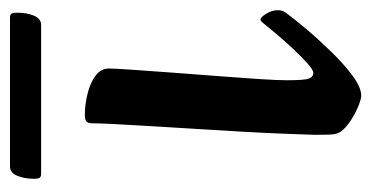

<svg xmlns="http://www.w3.org/2000/svg" viewBox="-194 -514 722 373"><g transform="rotate(-90 166.5 -328.0)"><path d="M166.3 13.3Q161.4 13.3 150.2 9.2Q139 5.1 126.5 -2.1Q114 -9.3 104.6 -17.8Q95.2 -26.2 92.9 -34.8Q91.2 -39.8 90.9 -50Q90.6 -60.2 90.6 -77.8Q91.3 -101.5 92.8 -138.6Q94.3 -175.8 96.8 -220.1Q99.3 -264.5 102.2 -309.8Q105 -355.1 107.5 -396.2Q110 -437.3 111.5 -467.2Q113 -497.1 113 -509.8Q113 -516.9 116.2 -520.3Q119.4 -523.7 128.7 -523.7Q149 -523.7 170.1 -518.5Q191.2 -513.4 205.3 -503Q219.4 -492.7 219.4 -476.9Q219.4 -466 217.1 -433.1Q214.7 -400.1 211.6 -356.1Q208.4 -312 204.8 -266.8Q201.3 -221.5 198.9 -185Q196.6 -148.5 196.6 -131Q196.6 -97.2 199.8 -88.6Q203 -79.9 211.1 -79.9Q216.8 -79.9 229.6 -91.5Q242.4 -103.1 257.8 -119.3Q273.1 -135.5 286.3 -151.4Q299.4 -167.3 305.9 -175.1Q308.8 -178.4 310.5 -180.4Q312.1 -182.4 314.4 -182.4Q319 -182.4 325.8 -171.3Q332.7 -160.3 332.7 -148.7Q332.7 -139.6 327.3 -132.5Q316.5 -117.8 296.2 -93.6Q275.8 -69.5 251.8 -44.9Q227.9 -20.2 205.3 -3.5Q182.6 13.3 166.3 13.3ZM14.8 -608.6Q9.8 -608.6 7.5 -611Q5.2 -613.4 5.2 -622.8Q5.2 -640.9 11 -655Q16.8 -669.1 29.1 -669.1H318.2Q323.4 -669.1 325.6 -666.7Q327.8 -664.2 327.8 -654.8Q327.8 -636.1 322 -622.4Q316.2 -608.6 303.8 -608.6Z"/></g></svg>

Font: Briem Hand Thin
Style: Regular
Weight: 100
Designer: Gunnlaugur SE Briem, Eben Sorkin
Foundry: Sorkin Type Co.
Version: Version 1.003